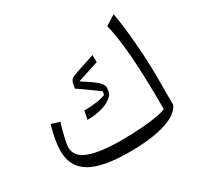

<svg xmlns="http://www.w3.org/2000/svg" viewBox="-158 -935 1170 1132"><g transform="rotate(-30 427.0 -368.5)"><path d="M778.8 -106Q755.4 -51.8 661.6 -22.5Q567.9 6.8 417.5 6.8Q235.8 6.8 151.6 -43.2Q67.4 -93.3 67.4 -201.2Q67.4 -235.8 74.2 -275.4Q81.1 -314.9 96.2 -369.6L152.8 -351.6Q145.5 -328.1 137.5 -298.1Q129.4 -268.1 123.5 -240.7Q117.7 -213.4 117.7 -196.8Q117.7 -134.3 191.4 -105.7Q265.1 -77.1 419.4 -77.1Q486.3 -77.1 547.9 -81.8Q609.4 -86.4 655 -94.5Q700.7 -102.5 718.3 -112.3Q718.3 -324.2 707.8 -466.3Q697.3 -608.4 674.3 -701.7L741.7 -744.1Q752.4 -687.5 760.7 -610.6Q769 -533.7 773.9 -450.4Q778.8 -367.2 778.8 -291.5ZM513.7 -598.1 514.2 -549.3 368.7 -502Q426.3 -466.8 458.7 -439.9Q491.2 -413.1 491.2 -391.6Q491.2 -375.5 487.3 -361.1Q483.4 -346.7 478.5 -341.3Q452.1 -311 402.3 -296.1Q352.5 -281.2 296.9 -281.2L308.6 -338.9Q401.9 -338.9 455.1 -359.9L458.5 -382.8Q444.8 -393.6 421.1 -410.6Q397.5 -427.7 371.8 -446Q346.2 -464.4 324.7 -478.5L327.1 -490.2Q331.5 -524.9 342.3 -534.7Q353 -544.4 371.6 -550.8Z"/></g></svg>

Font: Pinar-DS1-FD Regular
Style: Regular
Weight: 400
Designer: Amin Abedi
Version: Version 3.000